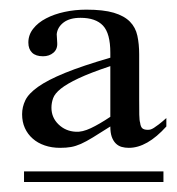

<svg xmlns="http://www.w3.org/2000/svg" viewBox="-20 -689 359 390"><path d="M204.1 -554.7Q163.1 -541 139.4 -529.8Q115.7 -518.6 103.5 -508.8Q91.3 -499 87.9 -489.5Q84.5 -480 84.5 -470.2Q84.5 -450.2 98.9 -436.3Q113.3 -422.4 133.8 -421.4Q147 -420.4 164.6 -428.7Q182.1 -437 204.1 -451.7ZM28.8 -319.3V-340.8H312V-319.3ZM317.9 -432.1Q278.8 -388.7 241.7 -388.7Q233.9 -388.7 227.1 -390.6Q220.2 -392.6 215.1 -397.7Q210 -402.8 207 -411.1Q204.1 -419.4 204.1 -432.1Q182.6 -418.5 168.7 -409.9Q154.8 -401.4 144.3 -396.7Q133.8 -392.1 124.3 -390.4Q114.7 -388.7 102.1 -388.7Q85 -388.7 70.8 -393.6Q56.6 -398.4 46.4 -407.5Q36.1 -416.5 30.5 -429Q24.9 -441.4 24.9 -457Q24.9 -471.7 31.5 -485.4Q38.1 -499 57.4 -512.7Q76.7 -526.4 111.8 -540.8Q147 -555.2 204.1 -571.8V-582Q204.1 -621.1 189.2 -637Q174.3 -652.8 143.6 -652.8Q121.6 -652.8 109.1 -643.3Q96.7 -633.8 95.2 -619.6L96.2 -602.5Q97.2 -589.4 88.6 -582Q80.1 -574.7 67.4 -574.7Q52.7 -574.7 45.2 -582Q37.6 -589.4 37.6 -602.5Q37.6 -618.2 47.4 -630.6Q57.1 -643.1 73.5 -651.6Q89.8 -660.2 111.1 -664.8Q132.3 -669.4 155.3 -669.4Q189.9 -669.4 211.2 -663.1Q232.4 -656.7 243.9 -645Q255.4 -633.3 259 -616.5Q262.7 -599.6 262.7 -578.6V-486.8Q262.7 -468.3 262.9 -456.1Q263.2 -443.8 264.6 -439.9Q265.6 -431.6 269 -428.5Q272.5 -425.3 280.3 -425.3Q283.2 -425.3 285.9 -426Q288.6 -426.8 292.5 -429.2Q296.4 -431.6 302.5 -436.3Q308.6 -440.9 317.9 -449.2Z"/></svg>

Font: Doulos SIL Compact
Style: Regular
Weight: 400
Designer: Walt Agee, Victor Gaultney, Peter Martin, Debbi Hosken
Foundry: SIL International
Version: Version 4.110; 2011; Maintenance release ; LnSpcTght